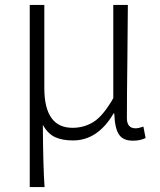

<svg xmlns="http://www.w3.org/2000/svg" viewBox="-20 -553 645 772"><path d="M99.6 199.2V-533.2H158.2V-199.2Q158.2 -39.1 271.5 -39.1Q318.4 -39.1 356.4 -63Q394.5 -86.9 435.5 -158.2V-533.2H494.1Q494.1 -478.5 492.2 -320.3Q490.2 -162.1 490.2 -78.1Q490.2 -37.1 525.4 -37.1Q537.1 -37.1 556.6 -43.9L565.4 2Q543.9 12.7 514.6 12.7Q474.6 12.7 458 -12.7Q441.4 -38.1 439.5 -96.7H436.5Q373 11.7 273.4 11.7Q230.5 11.7 201.7 -1.5Q172.9 -14.6 152.3 -50.8Q153.3 118.2 159.2 199.2Z"/></svg>

Font: Gen Shin Gothic Light
Style: Regular
Weight: 200
Designer: [Source Han Sans]
Ryoko NISHIZUKA  (kana & ideographs); Paul D. Hunt (Latin, Greek & Cyrillic); Wenlong ZHANG  (bopomofo
Version: Version 1.002.20150607